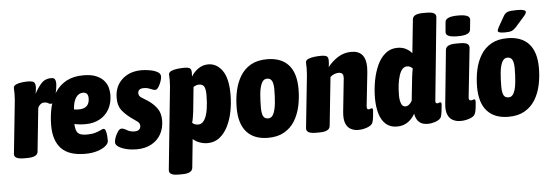

<svg xmlns="http://www.w3.org/2000/svg" viewBox="-57 -934 3788 1320"><g transform="rotate(-5 1837.5 -274.0)"><path d="M76 2Q7 2 11 -35L46 -371Q48 -387 49.5 -406.5Q51 -426 51 -446Q51 -455 50.5 -464.5Q50 -474 50 -485Q50 -501 68 -509Q86 -517 109.5 -519.5Q133 -522 150 -522Q169 -522 182.5 -518Q196 -514 200 -495Q204 -476 195 -432Q215 -471 241.5 -501Q268 -531 311 -531Q330 -531 336.5 -520.5Q343 -510 343 -494Q343 -477 339 -453.5Q335 -430 328.5 -407.5Q322 -385 313.5 -370Q305 -355 295 -355Q285 -355 275 -361.5Q265 -368 249 -368Q234 -368 222 -358Q210 -348 205 -334L174 -35Q170 2 100 2Z M500 8Q387 8 335 -47Q283 -102 283 -206Q283 -272 296.5 -331Q310 -390 339.5 -435Q369 -480 417 -505.5Q465 -531 533 -531Q589 -531 623.5 -515.5Q658 -500 676.5 -477Q695 -454 701 -428.5Q707 -403 707 -383Q707 -326 683.5 -283.5Q660 -241 617.5 -218Q575 -195 519 -195Q497 -195 478.5 -197Q460 -199 443 -203Q444 -158 460.5 -140.5Q477 -123 521 -123Q556 -123 580 -130Q604 -137 618 -144.5Q632 -152 640 -152Q649 -152 654 -137.5Q659 -123 660.5 -103.5Q662 -84 662 -69Q662 -50 641 -32.5Q620 -15 583.5 -3.5Q547 8 500 8ZM482 -300Q556 -300 556 -371Q556 -412 520 -412Q490 -412 471 -383.5Q452 -355 449 -303Q457 -301 465.5 -300.5Q474 -300 482 -300Z M854 8Q818 8 785 0Q752 -8 731 -21.5Q710 -35 710 -52Q710 -67 718 -88.5Q726 -110 738 -126.5Q750 -143 763 -143Q777 -143 799 -129.5Q821 -116 851 -116Q872 -116 882.5 -125.5Q893 -135 893 -150Q893 -171 874.5 -183Q856 -195 835 -211Q797 -239 772.5 -270Q748 -301 748 -355Q748 -435 800 -483Q852 -531 935 -531Q961 -531 992 -525.5Q1023 -520 1044.5 -508Q1066 -496 1065 -475Q1065 -463 1058 -442.5Q1051 -422 1040 -405Q1029 -388 1018 -388Q1005 -388 984.5 -397.5Q964 -407 939 -407Q899 -407 899 -375Q899 -355 918.5 -343.5Q938 -332 961 -317Q999 -291 1022.5 -258.5Q1046 -226 1046 -175Q1046 -123 1023.5 -81.5Q1001 -40 957.5 -16Q914 8 854 8Z M1126 206Q1090 206 1075 196.5Q1060 187 1062 168L1117 -371Q1119 -387 1120.5 -406.5Q1122 -426 1122 -446Q1122 -455 1121.5 -464.5Q1121 -474 1121 -485Q1121 -501 1140.5 -509Q1160 -517 1185 -519.5Q1210 -522 1228 -522Q1256 -522 1267 -515Q1278 -508 1278 -485Q1278 -472 1277 -457Q1297 -490 1327.5 -510.5Q1358 -531 1395 -531Q1453 -531 1491.5 -477.5Q1530 -424 1530 -312Q1530 -253 1519 -196Q1508 -139 1485 -93Q1462 -47 1427 -19.5Q1392 8 1344 8Q1316 8 1289 -2Q1262 -12 1244 -29L1224 168Q1220 206 1151 206ZM1292 -125Q1318 -125 1334.5 -152.5Q1351 -180 1358 -224.5Q1365 -269 1365 -321Q1365 -365 1354.5 -381.5Q1344 -398 1320 -398Q1310 -398 1299.5 -394.5Q1289 -391 1281 -385L1264 -216Q1261 -193 1257.5 -172.5Q1254 -152 1250 -141Q1264 -125 1292 -125Z M1762 8Q1666 8 1615 -48.5Q1564 -105 1564 -215Q1564 -278 1576.5 -334.5Q1589 -391 1616.5 -435.5Q1644 -480 1689 -505.5Q1734 -531 1800 -531Q1898 -531 1948.5 -475Q1999 -419 1999 -309Q1999 -247 1986.5 -190Q1974 -133 1946.5 -88.5Q1919 -44 1873.5 -18Q1828 8 1762 8ZM1774 -125Q1799 -125 1811.5 -153Q1824 -181 1828.5 -225.5Q1833 -270 1833 -320Q1833 -359 1823 -378.5Q1813 -398 1789 -398Q1764 -398 1751 -369.5Q1738 -341 1734 -296.5Q1730 -252 1730 -204Q1730 -164 1739.5 -144.5Q1749 -125 1774 -125Z M2384 8Q2356 8 2333 -4Q2310 -16 2298 -45Q2286 -74 2291 -125L2314 -345Q2315 -351 2315 -355Q2315 -359 2315 -364Q2315 -395 2283 -395Q2267 -395 2251 -388Q2235 -381 2225 -371L2190 -36Q2186 2 2116 2H2092Q2056 2 2040.5 -7.5Q2025 -17 2027 -36L2062 -371Q2064 -387 2065.5 -406.5Q2067 -426 2067 -446Q2067 -455 2066.5 -464.5Q2066 -474 2066 -485Q2066 -501 2085 -509Q2104 -517 2129 -519.5Q2154 -522 2172 -522Q2200 -522 2211.5 -515Q2223 -508 2223 -485Q2223 -463 2219 -440Q2247 -477 2289 -504Q2331 -531 2382 -531Q2482 -531 2482 -416Q2482 -398 2480 -380L2455 -148Q2453 -127 2467 -127Q2473 -127 2478.5 -129.5Q2484 -132 2489 -132Q2494 -132 2496 -127Q2498 -122 2496 -107Q2495 -89 2492 -67Q2489 -45 2484 -32Q2476 -14 2445.5 -3Q2415 8 2384 8Z M2651 8Q2605 8 2575 -18.5Q2545 -45 2531 -92Q2517 -139 2517 -199Q2517 -260 2528 -319Q2539 -378 2561 -426Q2583 -474 2618 -502.5Q2653 -531 2700 -531Q2734 -531 2759 -518Q2784 -505 2800 -485L2824 -717Q2828 -754 2897 -754H2922Q2958 -754 2973 -744.5Q2988 -735 2986 -717L2929 -148Q2926 -127 2941 -127Q2947 -127 2952 -129.5Q2957 -132 2962 -132Q2967 -132 2969 -127Q2971 -122 2969 -107Q2968 -92 2964.5 -67Q2961 -42 2957 -32Q2950 -14 2921 -3Q2892 8 2863 8Q2825 8 2803.5 -12Q2782 -32 2776 -70Q2758 -36 2726.5 -14Q2695 8 2651 8ZM2721 -125Q2747 -125 2767 -160L2784 -320Q2786 -337 2788.5 -353.5Q2791 -370 2794 -379Q2788 -387 2778.5 -392.5Q2769 -398 2755 -398Q2720 -398 2701.5 -343Q2683 -288 2683 -204Q2683 -171 2692 -148Q2701 -125 2721 -125Z M3090 8Q3061 8 3037.5 -4Q3014 -16 3002 -44Q2990 -72 2995 -120L3032 -488Q3036 -525 3105 -525H3131Q3169 -525 3183 -515Q3197 -505 3195 -487L3159 -149Q3156 -127 3174 -127Q3181 -127 3186.5 -129.5Q3192 -132 3196 -132Q3201 -132 3203 -127Q3205 -122 3204 -107Q3203 -89 3200 -67Q3197 -45 3191 -32Q3184 -14 3153 -3Q3122 8 3090 8ZM3121 -574Q3076 -574 3057 -583.5Q3038 -593 3040 -611L3046 -679Q3048 -697 3069.5 -706.5Q3091 -716 3136 -716Q3180 -716 3199 -706.5Q3218 -697 3216 -679L3209 -611Q3207 -593 3186 -583.5Q3165 -574 3121 -574Z M3421 8Q3325 8 3274 -48.5Q3223 -105 3223 -215Q3223 -278 3235.5 -334.5Q3248 -391 3275.5 -435.5Q3303 -480 3348 -505.5Q3393 -531 3459 -531Q3557 -531 3607.5 -475Q3658 -419 3658 -309Q3658 -247 3645.5 -190Q3633 -133 3605.5 -88.5Q3578 -44 3532.5 -18Q3487 8 3421 8ZM3433 -125Q3458 -125 3470.5 -153Q3483 -181 3487.5 -225.5Q3492 -270 3492 -320Q3492 -359 3482 -378.5Q3472 -398 3448 -398Q3423 -398 3410 -369.5Q3397 -341 3393 -296.5Q3389 -252 3389 -204Q3389 -164 3398.5 -144.5Q3408 -125 3433 -125ZM3446 -572Q3398 -572 3398 -587Q3398 -595 3409 -615L3450 -687Q3461 -705 3478.5 -711.5Q3496 -718 3544 -718Q3602 -718 3602 -700Q3602 -693 3595.5 -683.5Q3589 -674 3576 -660L3525 -602Q3508 -584 3493.5 -578Q3479 -572 3446 -572Z"/></g></svg>

Font: Asap Condensed Condensed ExtraBold
Style: Italic
Weight: 800
Width: 3
Italic angle: -6°
Designer: Pablo Cosgaya
Foundry: Omnibus-Type
Version: Version 3.001; ttfautohint (v1.8.4.7-5d5b)